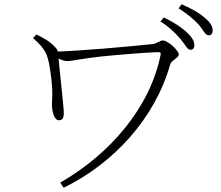

<svg xmlns="http://www.w3.org/2000/svg" viewBox="-20 -839 1040 902"><path d="M827 -657C849 -631 860 -605 874 -605C886 -605 893 -612 893 -627C893 -647 882 -664 856 -689C833 -710 798 -734 749 -757L734 -738C777 -711 805 -682 827 -657ZM912 -725C934 -700 944 -673 960 -673C972 -673 979 -681 979 -696C979 -716 968 -734 940 -757C918 -777 882 -798 833 -819L819 -800C862 -772 888 -750 912 -725ZM151 -677 135 -660C178 -622 194 -599 203 -570C214 -536 223 -465 225 -424C227 -389 224 -373 224 -346C224 -326 231 -274 257 -274C280 -274 281 -296 279 -324C276 -365 260 -510 255 -564C269 -557 283 -552 296 -552C319 -552 379 -566 459 -574C539 -582 686 -594 725 -594C733 -594 736 -590 735 -584C686 -335 498 -116 263 19L279 43C517 -73 710 -287 780 -538C784 -554 820 -568 820 -583C820 -601 769 -649 745 -649C731 -649 716 -634 698 -632C587 -620 342 -599 252 -597C251 -602 248 -607 244 -612C219 -641 189 -659 151 -677Z"/></svg>

Font: Noto Serif CJK HK ExtraLight
Style: Regular
Weight: 200
Designer: Ryoko NISHIZUKA 西塚涼子 (kana & ideographs); Frank Grießhammer (Latin, Greek & Cyrillic); Wenlong ZHANG 张文龙 (bopomofo); San
Foundry: Adobe
Version: Version 2.001;hotconv 1.1.0;makeotfexe 2.6.0